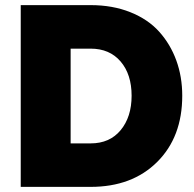

<svg xmlns="http://www.w3.org/2000/svg" viewBox="-20 -730 756 750"><path d="M61 0V-710H334Q419.9 -710 489 -682.4Q558.1 -654.8 601.8 -606.2Q645.5 -557.6 668.7 -493.9Q691.9 -430.2 691.9 -356Q691.9 -194.8 594 -97.4Q496.1 0 334 0ZM334 -540H255.9V-169.9H334Q408.7 -169.9 451.4 -221.7Q494.1 -273.4 494.1 -356Q494.1 -439.5 451.2 -489.7Q408.2 -540 334 -540Z"/></svg>

Font: Rawline Black
Style: Regular
Weight: 900
Designer: Matt McInerney, Pablo Impallari, Rodrigo Fuenzalida
Foundry: Matt McInerney, Pablo Impallari, Rodrigo Fuenzalida
Version: Version 4.020;PS 004.020;hotconv 1.0.88;makeotf.lib2.5.64775